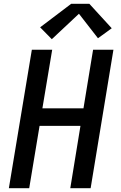

<svg xmlns="http://www.w3.org/2000/svg" viewBox="-20 -999 640 1019"><path d="M27 0 149 -735H257L205 -424H423L474 -735H582L461 0H353L407 -331H190L135 0ZM255 -791 193 -854 358 -979H454L573 -849L500 -796L399 -926Z"/></svg>

Font: Iosevka SS04 SmBd Ex Obl
Style: Regular
Weight: 600
Width: 7
Italic angle: -9°
Monospace: yes
Designer: Belleve Invis
Foundry: Belleve Invis
Version: Version 19.0.0; ttfautohint (v1.8.4)